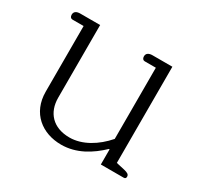

<svg xmlns="http://www.w3.org/2000/svg" viewBox="-113 -627 808 778"><g transform="rotate(30 291.0 -238.5)"><path d="M254 11C325 11 384 -26 431 -71H434V0H541C549 0 551 -5 551 -10C551 -21 543 -25 527 -29L487 -38V-488H394C378 -488 366 -482 366 -467C366 -457 371 -451 379 -451H431V-118C387 -67 328 -31 269 -31C191 -31 149 -79 149 -148V-488H56C40 -488 28 -482 28 -467C28 -457 33 -451 41 -451H93V-144C93 -44 165 11 254 11Z"/></g></svg>

Font: Maitree Light
Style: Regular
Weight: 300
Designer: CadsonDemak Team
Foundry: CadsonDemak
Version: Version 1.000;PS 001.000;hotconv 1.0.88;makeotf.lib2.5.64775